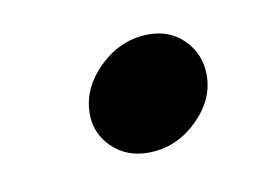

<svg xmlns="http://www.w3.org/2000/svg" viewBox="-33 -447 289 211"><g transform="rotate(-10 112.0 -341.0)"><path d="M63 -330Q63 -359 87 -382Q111 -405 142 -405Q166 -405 181.5 -389Q197 -373 197 -350Q197 -322 173.5 -299.5Q150 -277 119 -277Q95 -277 79 -292.5Q63 -308 63 -330Z"/></g></svg>

Font: Kodchasan Medium
Style: Italic
Weight: 500
Italic angle: -10°
Version: Version 1.000; ttfautohint (v1.6)